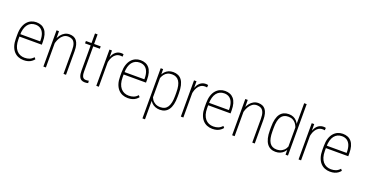

<svg xmlns="http://www.w3.org/2000/svg" viewBox="-40 -1588 5001 2630"><g transform="rotate(20 2460.5 -273.5)"><path d="M244.1 10.7Q201.7 10.7 165.5 -4.2Q129.4 -19 102.5 -49.3Q75.7 -79.6 60.8 -125.2Q45.9 -170.9 45.9 -232.4V-292.5Q45.9 -355.5 61 -401.9Q76.2 -448.2 102.5 -478.5Q128.9 -508.8 163.1 -523.4Q197.3 -538.1 235.4 -538.1Q275.4 -538.1 307.4 -525.1Q339.4 -512.2 362.1 -485.4Q384.8 -458.5 396.7 -416.3Q408.7 -374 408.7 -315.4V-273.9H68.8V-309.1H372.1V-323.2Q371.6 -381.8 355.5 -421.9Q339.4 -461.9 308.8 -482.4Q278.3 -502.9 235.4 -502.9Q201.2 -502.9 173.3 -490Q145.5 -477.1 125 -450.9Q104.5 -424.8 93.5 -385Q82.5 -345.2 82.5 -292.5V-232.4Q82.5 -180.7 94.5 -141.6Q106.4 -102.5 128.4 -76.7Q150.4 -50.8 180.4 -37.8Q210.4 -24.9 245.6 -24.9Q284.7 -24.9 316.9 -37.1Q349.1 -49.3 375 -79.6L394.5 -56.2Q380.4 -37.6 359.4 -22.2Q338.4 -6.8 310.1 2Q281.7 10.7 244.1 10.7Z M567.9 -415.5V0H531.2V-528.3H566.9ZM560.5 -305.7 543 -328.1Q545.9 -370.1 559.8 -407.7Q573.7 -445.3 596.9 -474.9Q620.1 -504.4 650.9 -521.2Q681.6 -538.1 719.2 -538.1Q752.9 -538.1 779.3 -527.1Q805.7 -516.1 823.7 -492.7Q841.8 -469.2 851.6 -432.1Q861.3 -395 861.3 -342.8V0H824.7V-343.3Q824.7 -405.8 810.5 -440.4Q796.4 -475.1 771 -489Q745.6 -502.9 711.9 -502.9Q673.3 -502.9 645.3 -482.2Q617.2 -461.4 598.6 -429.7Q580.1 -397.9 570.8 -364.5Q561.5 -331.1 560.5 -305.7Z M1174.8 -528.3V-493.7H959V-528.3ZM1041 -668H1078.6V-127.4Q1078.6 -84.5 1087.2 -62.7Q1095.7 -41 1109.9 -33.4Q1124 -25.9 1140.1 -25.9Q1152.8 -25.9 1162.6 -27.3Q1172.4 -28.8 1182.6 -30.8L1185.5 3.4Q1176.8 6.8 1162.1 8.3Q1147.5 9.8 1135.3 9.8Q1107.4 9.8 1086.2 -2.4Q1064.9 -14.6 1053 -44.7Q1041 -74.7 1041 -127.4Z M1339.4 -438V0H1302.7V-528.3H1338.9ZM1506.3 -533.2 1503.9 -498Q1497.1 -499.5 1489.5 -500.2Q1481.9 -501 1472.7 -501Q1438.5 -501 1412.6 -484.6Q1386.7 -468.3 1369.1 -439Q1351.6 -409.7 1342.5 -371.6Q1333.5 -333.5 1333 -290L1316.4 -286.1Q1316.4 -339.8 1325.9 -385.7Q1335.4 -431.6 1355.2 -466.1Q1375 -500.5 1404.5 -519.3Q1434.1 -538.1 1474.6 -538.1Q1483.9 -538.1 1492.4 -536.9Q1501 -535.6 1506.3 -533.2Z M1763.2 10.7Q1720.7 10.7 1684.6 -4.2Q1648.4 -19 1621.6 -49.3Q1594.7 -79.6 1579.8 -125.2Q1564.9 -170.9 1564.9 -232.4V-292.5Q1564.9 -355.5 1580.1 -401.9Q1595.2 -448.2 1621.6 -478.5Q1647.9 -508.8 1682.1 -523.4Q1716.3 -538.1 1754.4 -538.1Q1794.4 -538.1 1826.4 -525.1Q1858.4 -512.2 1881.1 -485.4Q1903.8 -458.5 1915.8 -416.3Q1927.7 -374 1927.7 -315.4V-273.9H1587.9V-309.1H1891.1V-323.2Q1890.6 -381.8 1874.5 -421.9Q1858.4 -461.9 1827.9 -482.4Q1797.4 -502.9 1754.4 -502.9Q1720.2 -502.9 1692.4 -490Q1664.6 -477.1 1644 -450.9Q1623.5 -424.8 1612.5 -385Q1601.6 -345.2 1601.6 -292.5V-232.4Q1601.6 -180.7 1613.5 -141.6Q1625.5 -102.5 1647.5 -76.7Q1669.4 -50.8 1699.5 -37.8Q1729.5 -24.9 1764.6 -24.9Q1803.7 -24.9 1835.9 -37.1Q1868.2 -49.3 1894 -79.6L1913.6 -56.2Q1899.4 -37.6 1878.4 -22.2Q1857.4 -6.8 1829.1 2Q1800.8 10.7 1763.2 10.7Z M2086.4 -426.8V203.1H2049.3V-528.3H2084.5ZM2400.9 -288.1V-240.2Q2400.9 -175.8 2389.6 -128.4Q2378.4 -81.1 2356.4 -50.3Q2334.5 -19.5 2303.2 -4.4Q2272 10.7 2231.9 10.7Q2193.4 10.7 2163.1 -1.5Q2132.8 -13.7 2110.8 -35.4Q2088.9 -57.1 2075.7 -85.7Q2062.5 -114.3 2057.1 -146.5V-367.2Q2064 -404.3 2077.9 -435.5Q2091.8 -466.8 2113.3 -489.7Q2134.8 -512.7 2164.1 -525.4Q2193.4 -538.1 2231 -538.1Q2271 -538.1 2302.7 -523.9Q2334.5 -509.8 2356.4 -480Q2378.4 -450.2 2389.6 -402.8Q2400.9 -355.5 2400.9 -288.1ZM2364.3 -240.2V-288.1Q2364.3 -343.3 2356 -383.5Q2347.7 -423.8 2330.3 -450.2Q2313 -476.6 2286.6 -489.7Q2260.3 -502.9 2225.1 -502.9Q2186.5 -502.9 2159.9 -489.3Q2133.3 -475.6 2116.2 -453.4Q2099.1 -431.2 2089.6 -406.2Q2080.1 -381.3 2075.7 -358.9V-150.4Q2083.5 -116.2 2102.1 -87.6Q2120.6 -59.1 2151.1 -42Q2181.6 -24.9 2226.1 -24.9Q2261.2 -24.9 2287.4 -37.8Q2313.5 -50.8 2330.6 -77.6Q2347.7 -104.5 2356 -145Q2364.3 -185.5 2364.3 -240.2Z M2571.8 -438V0H2535.2V-528.3H2571.3ZM2738.8 -533.2 2736.3 -498Q2729.5 -499.5 2721.9 -500.2Q2714.4 -501 2705.1 -501Q2670.9 -501 2645 -484.6Q2619.1 -468.3 2601.6 -439Q2584 -409.7 2575 -371.6Q2565.9 -333.5 2565.4 -290L2548.8 -286.1Q2548.8 -339.8 2558.3 -385.7Q2567.9 -431.6 2587.6 -466.1Q2607.4 -500.5 2637 -519.3Q2666.5 -538.1 2707 -538.1Q2716.3 -538.1 2724.9 -536.9Q2733.4 -535.6 2738.8 -533.2Z M2995.6 10.7Q2953.1 10.7 2917 -4.2Q2880.9 -19 2854 -49.3Q2827.1 -79.6 2812.3 -125.2Q2797.4 -170.9 2797.4 -232.4V-292.5Q2797.4 -355.5 2812.5 -401.9Q2827.6 -448.2 2854 -478.5Q2880.4 -508.8 2914.6 -523.4Q2948.7 -538.1 2986.8 -538.1Q3026.9 -538.1 3058.8 -525.1Q3090.8 -512.2 3113.5 -485.4Q3136.2 -458.5 3148.2 -416.3Q3160.2 -374 3160.2 -315.4V-273.9H2820.3V-309.1H3123.5V-323.2Q3123 -381.8 3106.9 -421.9Q3090.8 -461.9 3060.3 -482.4Q3029.8 -502.9 2986.8 -502.9Q2952.6 -502.9 2924.8 -490Q2897 -477.1 2876.5 -450.9Q2856 -424.8 2845 -385Q2834 -345.2 2834 -292.5V-232.4Q2834 -180.7 2845.9 -141.6Q2857.9 -102.5 2879.9 -76.7Q2901.9 -50.8 2931.9 -37.8Q2961.9 -24.9 2997.1 -24.9Q3036.1 -24.9 3068.4 -37.1Q3100.6 -49.3 3126.5 -79.6L3146 -56.2Q3131.8 -37.6 3110.8 -22.2Q3089.8 -6.8 3061.5 2Q3033.2 10.7 2995.6 10.7Z M3319.3 -415.5V0H3282.7V-528.3H3318.4ZM3312 -305.7 3294.4 -328.1Q3297.4 -370.1 3311.3 -407.7Q3325.2 -445.3 3348.4 -474.9Q3371.6 -504.4 3402.3 -521.2Q3433.1 -538.1 3470.7 -538.1Q3504.4 -538.1 3530.8 -527.1Q3557.1 -516.1 3575.2 -492.7Q3593.3 -469.2 3603 -432.1Q3612.8 -395 3612.8 -342.8V0H3576.2V-343.3Q3576.2 -405.8 3562 -440.4Q3547.9 -475.1 3522.5 -489Q3497.1 -502.9 3463.4 -502.9Q3424.8 -502.9 3396.7 -482.2Q3368.7 -461.4 3350.1 -429.7Q3331.5 -397.9 3322.3 -364.5Q3313 -331.1 3312 -305.7Z M4060.1 -102.5V-750H4096.7V0H4061.5ZM3745.1 -240.2V-288.1Q3745.1 -355.5 3756.8 -402.8Q3768.6 -450.2 3790.8 -480Q3813 -509.8 3844.7 -523.9Q3876.5 -538.1 3916 -538.1Q3953.6 -538.1 3982.7 -525.4Q4011.7 -512.7 4032.5 -489.7Q4053.2 -466.8 4066.9 -435.5Q4080.6 -404.3 4087.4 -367.2V-147.5Q4082 -115.2 4068.8 -86.4Q4055.7 -57.6 4034.4 -35.9Q4013.2 -14.2 3983.4 -1.7Q3953.6 10.7 3915 10.7Q3876 10.7 3844.2 -4.4Q3812.5 -19.5 3790.5 -50.3Q3768.6 -81.1 3756.8 -128.4Q3745.1 -175.8 3745.1 -240.2ZM3783.2 -288.1V-240.2Q3783.2 -185.5 3791.3 -145Q3799.3 -104.5 3816.2 -77.9Q3833 -51.3 3858.9 -38.1Q3884.8 -24.9 3919.4 -24.9Q3964.4 -24.9 3995.1 -42.2Q4025.9 -59.6 4044.4 -88.1Q4063 -116.7 4070.3 -150.9V-358.9Q4065.9 -381.3 4056.4 -406.2Q4046.9 -431.2 4029.8 -453.4Q4012.7 -475.6 3985.8 -489.3Q3959 -502.9 3920.4 -502.9Q3885.3 -502.9 3859.1 -489.7Q3833 -476.6 3816.2 -450.2Q3799.3 -423.8 3791.3 -383.5Q3783.2 -343.3 3783.2 -288.1Z M4287.6 -438V0H4251V-528.3H4287.1ZM4454.6 -533.2 4452.1 -498Q4445.3 -499.5 4437.7 -500.2Q4430.2 -501 4420.9 -501Q4386.7 -501 4360.8 -484.6Q4335 -468.3 4317.4 -439Q4299.8 -409.7 4290.8 -371.6Q4281.7 -333.5 4281.2 -290L4264.6 -286.1Q4264.6 -339.8 4274.2 -385.7Q4283.7 -431.6 4303.5 -466.1Q4323.2 -500.5 4352.8 -519.3Q4382.3 -538.1 4422.9 -538.1Q4432.1 -538.1 4440.7 -536.9Q4449.2 -535.6 4454.6 -533.2Z M4711.4 10.7Q4668.9 10.7 4632.8 -4.2Q4596.7 -19 4569.8 -49.3Q4543 -79.6 4528.1 -125.2Q4513.2 -170.9 4513.2 -232.4V-292.5Q4513.2 -355.5 4528.3 -401.9Q4543.5 -448.2 4569.8 -478.5Q4596.2 -508.8 4630.4 -523.4Q4664.6 -538.1 4702.6 -538.1Q4742.7 -538.1 4774.7 -525.1Q4806.6 -512.2 4829.3 -485.4Q4852.1 -458.5 4864 -416.3Q4876 -374 4876 -315.4V-273.9H4536.1V-309.1H4839.4V-323.2Q4838.9 -381.8 4822.8 -421.9Q4806.6 -461.9 4776.1 -482.4Q4745.6 -502.9 4702.6 -502.9Q4668.5 -502.9 4640.6 -490Q4612.8 -477.1 4592.3 -450.9Q4571.8 -424.8 4560.8 -385Q4549.8 -345.2 4549.8 -292.5V-232.4Q4549.8 -180.7 4561.8 -141.6Q4573.7 -102.5 4595.7 -76.7Q4617.7 -50.8 4647.7 -37.8Q4677.7 -24.9 4712.9 -24.9Q4752 -24.9 4784.2 -37.1Q4816.4 -49.3 4842.3 -79.6L4861.8 -56.2Q4847.7 -37.6 4826.7 -22.2Q4805.7 -6.8 4777.3 2Q4749 10.7 4711.4 10.7Z"/></g></svg>

Font: Roboto Condensed ExtraLight
Style: Regular
Weight: 250
Designer: Christian Robertson
Foundry: Google
Version: Version 3.008; 2023